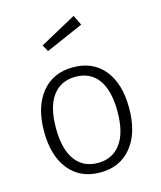

<svg xmlns="http://www.w3.org/2000/svg" viewBox="-117 -867 806 963"><g transform="rotate(-15 285.5 -385.5)"><path d="M404.5 -428.5Q363.3 -484.9 286.6 -484.9Q210 -484.9 168 -428Q126 -371.1 126 -261.7Q126 -152.3 167.5 -95.2Q209 -38.1 284.9 -38.1Q360.8 -38.1 403.3 -95Q445.8 -151.9 445.8 -262Q445.8 -372.1 404.5 -428.5ZM123.5 -460.7Q183.1 -534.2 286.6 -534.2Q390.1 -534.2 448.5 -462.6Q506.8 -391.1 506.8 -263.7Q506.8 -136.2 447.5 -62.5Q388.2 11.2 284.7 11.2Q181.2 11.2 122.6 -61.3Q64 -133.8 64 -260.5Q64 -387.2 123.5 -460.7ZM382.8 -730 188 -645 168.9 -679.2 356.9 -782.2Z"/></g></svg>

Font: FiraSans-Light
Style: Regular
Weight: 300
Designer: Carrois Corporate & Edenspiekermann AG
Foundry: Carrois Corporate GbR & Edenspiekermann AG
Version: Version 3.106;PS 003.106;hotconv 1.0.70;makeotf.lib2.5.58329